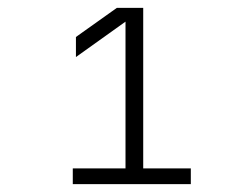

<svg xmlns="http://www.w3.org/2000/svg" viewBox="-20 -850 640 488"><path d="M165 -382H465V-422H344V-830H277L173 -756V-705L299 -795V-422H165Z"/></svg>

Font: JetBrains Mono Thin
Style: Regular
Weight: 100
Monospace: yes
Designer: Philipp Nurullin, Konstantin Bulenkov
Foundry: JetBrains
Version: Version 2.305